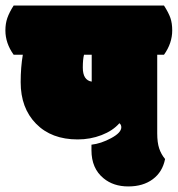

<svg xmlns="http://www.w3.org/2000/svg" viewBox="-62 -670 643 694"><path d="M-42.5 -560.1Q-42.5 -513.7 -12.7 -472.2H20.5Q12.7 -426.8 12.7 -373Q12.7 -279.3 68.4 -222.7Q124 -166 218.8 -166Q264.2 -166 304.9 -181.6Q345.7 -197.3 369.6 -224.6Q376.5 -219.2 376.5 -210Q376.5 -190.4 339.8 -170.7Q303.2 -150.9 268.6 -147V-127Q268.6 -61 312.5 -25.4Q348.1 3.9 401.6 3.9Q455.1 3.9 490.2 -22.2Q525.4 -48.3 534.7 -95.2Q520.5 -112.3 513.4 -133.5Q506.3 -154.8 506.3 -188V-472.2H530.8Q560.5 -513.7 560.5 -560.1Q560.5 -585.9 554 -605Q547.4 -624 530.8 -649.9H-12.7Q-28.3 -625.5 -35.4 -605.2Q-42.5 -585 -42.5 -560.1ZM269.5 -472.2V-375Q237.3 -379.9 237.3 -425.8Q237.3 -455.6 241.7 -472.2Z"/></svg>

Font: Friends & Family
Style: Regular
Weight: 400
Designer: Sarang Kulkarni, Maithili Shingre, Noopur Datye
Foundry: Ek Type
Version: Version 1.000;hotconv 1.0.117;makeotfexe 2.5.65602